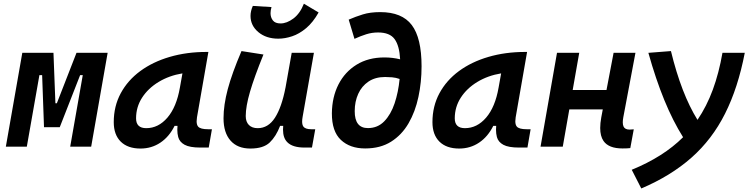

<svg xmlns="http://www.w3.org/2000/svg" viewBox="-20 -809 4142 1059"><path d="M12.2 0 103 -517.6H274.9L285.6 -239.3H293.5L401.9 -517.6H573.7L482.9 0H367.2L436.5 -394.5H421.9L309.6 -107.4H222.7L212.4 -394.5H197.3L127.9 0Z M754.9 10.3Q684.6 10.3 646 -27.8Q607.4 -65.9 607.4 -135.3Q607.4 -223.1 646 -294.7Q684.6 -366.2 753.7 -417Q822.8 -467.8 916 -495.1Q1009.3 -522.5 1118.2 -522.5H1129.4L1066.4 -161.6Q1064.5 -149.4 1064.5 -140.1Q1064.5 -120.6 1072.8 -110.8Q1085.4 -96.2 1127 -96.2H1148.9L1131.3 4.9H1085.4Q1026.4 4.9 998.3 -10.5Q970.2 -25.9 962.9 -53.2Q958 -71.8 958 -93.3Q958 -103.5 959 -114.7H942.9Q913.1 -54.7 864.5 -22.2Q815.9 10.3 754.9 10.3ZM786.6 -102.1Q853.5 -102.1 903.6 -160.4Q953.6 -218.8 972.2 -325.7L986.3 -404.3Q912.6 -392.1 854.7 -356.9Q796.9 -321.8 763.7 -270.3Q730.5 -218.8 730.5 -156.2Q730.5 -102.1 786.6 -102.1Z M1360.8 10.3Q1290 10.3 1251.5 -33.4Q1212.9 -77.1 1212.9 -156.7Q1212.9 -229.5 1236.3 -317.4Q1259.8 -405.3 1312 -527.3L1433.1 -508.3Q1382.3 -383.3 1358.9 -302.7Q1335.4 -222.2 1335.4 -168.9Q1335.4 -137.2 1352.8 -119.6Q1370.1 -102.1 1401.4 -102.1Q1459.5 -102.1 1496.6 -159.7Q1533.7 -217.3 1554.7 -325.7V-325.2L1588.9 -517.6H1711.4L1649.4 -166Q1646.5 -150.4 1646.5 -138.7Q1646.5 -121.1 1652.8 -111.8Q1663.1 -96.2 1696.3 -96.2H1718.8L1700.7 4.9H1659.7Q1593.8 4.9 1564.9 -24.4Q1541 -47.9 1541 -93.8Q1541 -104 1542 -114.7H1524.9Q1502.4 -56.2 1467.5 -22.9Q1432.6 10.3 1360.8 10.3ZM1515.1 -595.7Q1448.2 -595.7 1405 -631.8Q1361.8 -668 1361.8 -721.2Q1361.8 -748 1374.5 -776.4L1477.5 -770Q1472.2 -751.5 1472.2 -736.3Q1472.2 -712.9 1485.1 -696.3Q1498 -679.7 1527.3 -679.7Q1562 -679.7 1598.4 -707Q1634.8 -734.4 1656.2 -788.6L1737.3 -740.2Q1706.5 -685.5 1668.7 -653.8Q1630.9 -622.1 1591.3 -608.9Q1551.8 -595.7 1515.1 -595.7Z M1994.1 9.8Q1910.2 9.8 1860.1 -37.4Q1810.1 -84.5 1810.5 -184.1Q1811.5 -273.9 1846.9 -343.3Q1882.3 -412.6 1947 -452.4Q2011.7 -492.2 2100.1 -492.2Q2145 -492.2 2187 -481.9Q2183.1 -556.6 2156.5 -593.3Q2129.9 -629.9 2065.4 -629.9Q2031.2 -629.9 2000.2 -620.1Q1969.2 -610.4 1935.1 -594.7L1903.3 -700.7Q1941.4 -717.3 1981.7 -729.7Q2022 -742.2 2077.1 -742.2Q2197.3 -742.2 2251.2 -670.9Q2305.2 -599.6 2305.2 -443.4Q2305.2 -355.5 2287.8 -274.2Q2270.5 -192.9 2233.4 -128.9Q2196.3 -64.9 2137.2 -27.6Q2078.1 9.8 1994.1 9.8ZM2184.1 -373.5Q2163.1 -380.9 2142.8 -382.6Q2122.6 -384.3 2104 -384.3Q2049.8 -384.3 2012.5 -359.1Q1975.1 -334 1955.8 -291.3Q1936.5 -248.5 1936.5 -196.3Q1936 -102.5 2009.3 -102.5Q2063 -102.5 2099.4 -139.9Q2135.7 -177.2 2156.5 -239Q2177.2 -300.8 2184.1 -373.5Z M2512.7 10.3Q2442.4 10.3 2403.8 -27.8Q2365.2 -65.9 2365.2 -135.3Q2365.2 -223.1 2403.8 -294.7Q2442.4 -366.2 2511.5 -417Q2580.6 -467.8 2673.8 -495.1Q2767.1 -522.5 2876 -522.5H2887.2L2824.2 -161.6Q2822.3 -149.4 2822.3 -140.1Q2822.3 -120.6 2830.6 -110.8Q2843.3 -96.2 2884.8 -96.2H2906.7L2889.2 4.9H2843.3Q2784.2 4.9 2756.1 -10.5Q2728 -25.9 2720.7 -53.2Q2715.8 -71.8 2715.8 -93.3Q2715.8 -103.5 2716.8 -114.7H2700.7Q2670.9 -54.7 2622.3 -22.2Q2573.7 10.3 2512.7 10.3ZM2544.4 -102.1Q2611.3 -102.1 2661.4 -160.4Q2711.4 -218.8 2730 -325.7L2744.1 -404.3Q2670.4 -392.1 2612.5 -356.9Q2554.7 -321.8 2521.5 -270.3Q2488.3 -218.8 2488.3 -156.2Q2488.3 -102.1 2544.4 -102.1Z M2961.4 0 3052.2 -517.6H3174.8L3138.7 -312.5H3325.2L3364.3 -517.6H3484.9L3418 -162.6Q3415 -146.5 3415 -134.3Q3415 -119.6 3419.4 -110.8Q3427.2 -94.2 3452.6 -94.2Q3463.4 -94.2 3475.6 -95.7L3456.5 7.8Q3440.4 9.8 3413.6 9.8Q3336.9 9.8 3308.6 -31.7Q3290.5 -58.1 3290.5 -103Q3290.5 -129.4 3296.4 -161.6L3304.7 -205.6H3120.1L3084 0Z M3517.1 230.5 3464.4 127.4Q3639.6 55.7 3747.6 -52.2Q3691.4 -141.6 3644 -257.3Q3596.7 -373 3556.2 -517.6L3680.7 -527.3Q3738.3 -290.5 3827.1 -147.9Q3877.9 -222.7 3911.6 -314.2Q3945.3 -405.8 3964.8 -517.6H4087.9Q4050.8 -324.7 3979.2 -182.4Q3907.7 -40 3793.9 60.5Q3680.2 161.1 3517.1 230.5Z"/></svg>

Font: CaskaydiaCove NFP SemiBold
Style: Italic
Weight: 600
Italic angle: -10°
Designer: Aaron Bell
Foundry: Saja Typeworks
Version: Version 2111.001; VTT 6.35;Nerd Fonts 3.1.1